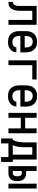

<svg xmlns="http://www.w3.org/2000/svg" viewBox="1398 -1966 703 3540"><g transform="rotate(90 1750.0 -196.5)"><path d="M16 0V-80Q30 -80 43.5 -86Q57 -92 66 -104Q75 -116 80 -130Q85 -144 87.5 -158.5Q90 -173 90 -187.5Q90 -202 90 -217V-520H438V0H348V-440H180V-257Q180 -235 180 -213Q180 -191 177.5 -169Q175 -147 170.5 -125.5Q166 -104 157 -83.5Q148 -63 134 -46Q120 -29 101 -17.5Q82 -6 60 -3Q38 0 16 0Z M752 8Q725 8 698 3Q671 -2 647 -15Q623 -28 604.5 -48.5Q586 -69 574.5 -94Q563 -119 558.5 -146Q554 -173 554 -200V-320Q554 -347 558.5 -374Q563 -401 574 -425.5Q585 -450 603.5 -470.5Q622 -491 645.5 -504.5Q669 -518 696 -523Q723 -528 750 -528Q777 -528 804 -523Q831 -518 854.5 -504.5Q878 -491 896.5 -470.5Q915 -450 926 -425.5Q937 -401 941.5 -374Q946 -347 946 -320V-220H644V-200Q644 -176 649.5 -152.5Q655 -129 669 -110Q683 -91 705.5 -81.5Q728 -72 752 -72Q769 -72 786.5 -75.5Q804 -79 819 -88.5Q834 -98 843.5 -113.5Q853 -129 854 -146H944Q943 -123 935.5 -101Q928 -79 914.5 -60.5Q901 -42 882 -28.5Q863 -15 842 -6.5Q821 2 798 5Q775 8 752 8ZM856 -300V-320Q856 -344 851 -367Q846 -390 832 -409.5Q818 -429 796 -438.5Q774 -448 750 -448Q726 -448 704 -438.5Q682 -429 668 -409.5Q654 -390 649 -367Q644 -344 644 -320V-300Z M1093 0V-520H1446V-440H1183V0Z M1752 8Q1725 8 1698 3Q1671 -2 1647 -15Q1623 -28 1604.5 -48.5Q1586 -69 1574.5 -94Q1563 -119 1558.5 -146Q1554 -173 1554 -200V-320Q1554 -347 1558.5 -374Q1563 -401 1574 -425.5Q1585 -450 1603.5 -470.5Q1622 -491 1645.5 -504.5Q1669 -518 1696 -523Q1723 -528 1750 -528Q1777 -528 1804 -523Q1831 -518 1854.5 -504.5Q1878 -491 1896.5 -470.5Q1915 -450 1926 -425.5Q1937 -401 1941.5 -374Q1946 -347 1946 -320V-220H1644V-200Q1644 -176 1649.5 -152.5Q1655 -129 1669 -110Q1683 -91 1705.5 -81.5Q1728 -72 1752 -72Q1769 -72 1786.5 -75.5Q1804 -79 1819 -88.5Q1834 -98 1843.5 -113.5Q1853 -129 1854 -146H1944Q1943 -123 1935.5 -101Q1928 -79 1914.5 -60.5Q1901 -42 1882 -28.5Q1863 -15 1842 -6.5Q1821 2 1798 5Q1775 8 1752 8ZM1856 -300V-320Q1856 -344 1851 -367Q1846 -390 1832 -409.5Q1818 -429 1796 -438.5Q1774 -448 1750 -448Q1726 -448 1704 -438.5Q1682 -429 1668 -409.5Q1654 -390 1649 -367Q1644 -344 1644 -320V-300Z M2062 0V-520H2152V-308H2348V-520H2438V0H2348V-228H2152V0Z M2534 135V-80H2562Q2575 -108 2584.5 -138.5Q2594 -169 2598.5 -200Q2603 -231 2604.5 -262.5Q2606 -294 2606 -325V-520H2922V-80H2966V135H2876V0H2624V135ZM2659 -80H2832V-440H2695V-325Q2695 -294 2694.5 -262.5Q2694 -231 2690 -200.5Q2686 -170 2678 -139.5Q2670 -109 2659 -80Z M3367 0V-520H3457V0ZM3043 0V-520H3133V-326H3180Q3200 -326 3220 -321.5Q3240 -317 3257.5 -306Q3275 -295 3287.5 -278.5Q3300 -262 3307.5 -243Q3315 -224 3318 -203.5Q3321 -183 3321 -163Q3321 -143 3318 -122.5Q3315 -102 3307.5 -83Q3300 -64 3287.5 -47.5Q3275 -31 3257.5 -20Q3240 -9 3220 -4.5Q3200 0 3180 0ZM3180 -80Q3193 -80 3204.5 -88.5Q3216 -97 3221.5 -109.5Q3227 -122 3229 -135.5Q3231 -149 3231 -163Q3231 -177 3229 -190.5Q3227 -204 3221.5 -216.5Q3216 -229 3204.5 -237.5Q3193 -246 3180 -246H3133V-80Z"/></g></svg>

Font: Iosevka Curly Medium
Style: Regular
Weight: 500
Monospace: yes
Designer: Belleve Invis
Foundry: Belleve Invis
Version: Version 22.1.2; ttfautohint (v1.8.4)